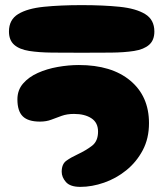

<svg xmlns="http://www.w3.org/2000/svg" viewBox="-20 -732 648 750"><path d="M299 -526Q236 -526 184 -526.5Q132 -527 94 -533Q56 -539 35.5 -557Q15 -575 15 -609Q15 -655 51 -677Q87 -699 151.5 -705.5Q216 -712 299 -712Q383 -712 447 -705.5Q511 -699 547 -677Q583 -655 583 -609Q583 -575 562.5 -557Q542 -539 504 -533Q466 -527 414 -526.5Q362 -526 299 -526ZM294 -2Q254 -2 237.5 -21Q221 -40 221 -61Q221 -91 239 -104Q257 -117 283 -129Q317 -145 340 -163Q363 -181 363 -218Q363 -253 337 -270Q311 -287 269 -287Q242 -287 221 -279.5Q200 -272 180.5 -264.5Q161 -257 136 -257Q90 -257 69 -277.5Q48 -298 48 -344Q48 -380 70 -405.5Q92 -431 127.5 -447Q163 -463 205.5 -470.5Q248 -478 288 -478Q416 -478 489 -417Q562 -356 562 -251Q562 -191 537.5 -145Q513 -99 473.5 -67Q434 -35 386.5 -18.5Q339 -2 294 -2Z"/></svg>

Font: Cherry Bomb One
Style: Regular
Weight: 400
Designer: satsuyako
Foundry: satsuyako
Version: Version 4.100; ttfautohint (v1.8.3)